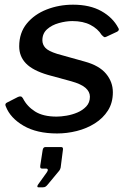

<svg xmlns="http://www.w3.org/2000/svg" viewBox="-20 -560 557 820"><path d="M224 10Q137 10 80.5 -23Q24 -56 5 -105Q-1 -117 10 -122L57 -146Q64 -149 69 -148Q74 -147 78 -140Q95 -106 129.5 -84Q164 -62 222 -62Q240 -62 264 -66Q288 -70 310.5 -79.5Q333 -89 348.5 -105.5Q364 -122 364 -147Q364 -168 345.5 -184.5Q327 -201 284 -213L185 -240Q120 -259 91 -289Q62 -319 62 -362Q62 -420 94.5 -459.5Q127 -499 179.5 -519.5Q232 -540 292 -540Q364 -540 413 -512.5Q462 -485 485 -441Q488 -437 487.5 -433Q487 -429 481 -425L434 -403Q428 -400 424.5 -402Q421 -404 414 -411Q398 -437 366.5 -453.5Q335 -470 289 -470Q262 -470 231.5 -461.5Q201 -453 181 -435Q161 -417 161 -388Q161 -370 173.5 -356Q186 -342 224 -330L342 -297Q404 -280 433 -245Q462 -210 462 -166Q462 -121 441 -88Q420 -55 385 -33Q350 -11 308 -0.5Q266 10 224 10ZM144 240Q140 240 139.5 237Q139 234 142 229L180 176Q185 169 184 164.5Q183 160 177 160H160Q155 160 153 157.5Q151 155 152 147L162 82Q164 68 174 68H241Q250 68 249 78L239 156Q237 164 233 169L184 228Q180 233 175.5 236.5Q171 240 163 240Z"/></svg>

Font: Libre Franklin Medium
Style: Italic
Weight: 500
Italic angle: -8°
Designer: Pablo Impallari, Rodrigo Fuenzalida, Nhung Nguyen
Foundry: Impallari Type
Version: Version 3.000